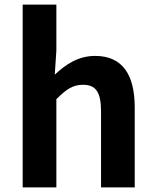

<svg xmlns="http://www.w3.org/2000/svg" viewBox="-20 -818 680 838"><path d="M79 0H226V-385C267 -426 296 -448 342 -448C397 -448 421 -418 421 -331V0H568V-349C568 -490 516 -574 395 -574C319 -574 264 -534 219 -492L226 -597V-798H79Z"/></svg>

Font: Source Han Sans JP
Style: Bold
Weight: 700
Designer: Ryoko NISHIZUKA 西塚涼子 (kana, bopomofo & ideographs); Paul D. Hunt (Latin, Greek & Cyrillic); Sandoll Communications 산돌커뮤니
Foundry: Adobe
Version: Version 2.002;hotconv 1.0.116;makeotfexe 2.5.65601